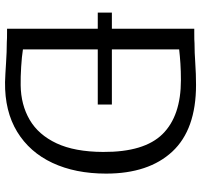

<svg xmlns="http://www.w3.org/2000/svg" viewBox="-38 -752 798 762"><g transform="rotate(90 361.0 -371.0)"><path d="M94 0V-360H30V-416H94V-743Q96.5 -743 109.5 -743Q122.5 -743 135.8 -743.2Q149 -743.5 152 -744Q187.5 -744 230.5 -747Q273.5 -750 317 -750Q494 -750 581.5 -656Q669 -562 669 -393Q669 -271 626.5 -180.2Q584 -89.5 502.8 -40Q421.5 9.5 306 8Q274.5 7 230 4Q185.5 1 148 1Q143 0.5 130.5 0.2Q118 0 106.8 0Q95.5 0 94 0ZM176 -63Q204.5 -58.5 245.2 -56Q286 -53.5 318 -54Q396 -55 455.5 -89.8Q515 -124.5 548.8 -196.5Q582.5 -268.5 583 -381Q584 -544.5 512 -617.2Q440 -690 298 -690Q263 -690 232.2 -688Q201.5 -686 176 -683V-416H395V-360H176Z"/></g></svg>

Font: Merriweather Sans Light
Style: Regular
Weight: 300
Designer: Eben Sorkin
Foundry: Eben Sorkin
Version: Version 2.001; ttfautohint (v1.8.3)